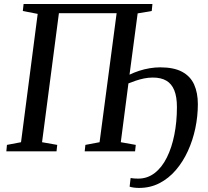

<svg xmlns="http://www.w3.org/2000/svg" viewBox="-20 -763 1048 968"><path d="M680.5 184.5Q669 184.5 655 182.8Q641 181 633.5 178L638.5 134.5Q645.5 136 656.2 136.8Q667 137.5 677 137.5Q723.5 137.5 760 109.2Q796.5 81 821.2 31.2Q846 -18.5 859 -83.8Q872 -149 872 -223Q872 -274.5 858.8 -307.5Q845.5 -340.5 818.8 -356.2Q792 -372 750.5 -372Q728 -372 706.2 -367.5Q684.5 -363 664.5 -356.2Q644.5 -349.5 627.5 -342.5L589 -46L664.5 -32.5L661 0H407L410.5 -32.5L482 -46L568 -696.5H277L192 -46L268.5 -32.5L265 0H12L15 -32.5L86 -46L170 -693L95 -707.5L99 -743H748.5L745 -707.5L674 -695.5L633 -386.5Q655.5 -397.5 681.5 -406Q707.5 -414.5 734.8 -419Q762 -423.5 787.5 -423.5Q856.5 -423.5 898.2 -401Q940 -378.5 958.8 -336.8Q977.5 -295 977.5 -238Q977.5 -177 964.8 -116.2Q952 -55.5 927.2 -1.5Q902.5 52.5 866.5 94.5Q830.5 136.5 784 160.5Q737.5 184.5 680.5 184.5Z"/></svg>

Font: Merriweather 60pt
Style: Italic
Weight: 400
Italic angle: -7.8°
Version: Version 2.101